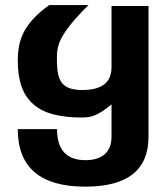

<svg xmlns="http://www.w3.org/2000/svg" viewBox="-20 -526 642 743"><path d="M310.1 196.3Q48.8 196.3 48.8 -26.4H200.7Q200.7 93.8 311 93.8Q358.4 93.8 385 71Q411.6 48.3 411.6 1.5V-122.1Q393.1 -106.9 380.6 -98.4Q368.2 -89.8 355 -83.5Q347.2 -79.6 340.6 -77.4Q334 -75.2 326.7 -73.7Q319.3 -72.3 310.8 -71.8Q302.2 -71.3 291 -71.3Q237.3 -71.3 190.4 -82.5Q143.6 -93.8 111.3 -120.6Q79.1 -147.5 64 -189.9Q48.8 -232.4 48.8 -290Q48.8 -322.8 54.2 -350.1Q59.6 -377.4 73.2 -403.8Q87.4 -430.2 110.6 -455.1Q133.8 -480 170.4 -506.3H322.3Q290 -474.1 270.5 -451.7Q251 -429.2 238.3 -411.6Q225.6 -393.6 217.5 -378.4Q209.5 -363.3 205.6 -348.1Q201.7 -334 200.9 -322.5Q200.2 -311 200.2 -299.8Q200.2 -258.3 205.8 -235.6Q211.4 -212.9 224.6 -199.7Q237.3 -187.5 255.9 -182.6Q274.4 -177.7 299.3 -177.7Q355 -177.7 383.3 -199.5Q411.6 -221.2 411.6 -267.1V-502.9H554.7V3.4Q554.7 196.3 310.1 196.3Z"/></svg>

Font: Hack
Style: Bold
Weight: 700
Monospace: yes
Designer: Christopher Simpkins
Foundry: Christopher Simpkins
Version: Version 2.017